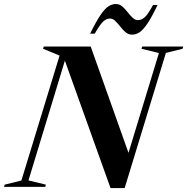

<svg xmlns="http://www.w3.org/2000/svg" viewBox="-64 -952 953 978"><path d="M781 -682.5 571 6H499L266.5 -643L81 -33L169.5 -11.5L166.5 0H-43.5L-40 -11.5L45 -32.5L239.5 -669L155.5 -703.5L159 -715H398L590.5 -173.5L745.5 -682L657 -703.5L660 -715H869.5L866 -703.5ZM738.5 -926.5Q708.5 -863.5 686.2 -831Q664 -798.5 645.8 -787Q627.5 -775.5 609 -775.5Q590 -775.5 575.5 -788Q561 -800.5 548.5 -816.8Q536 -833 523.2 -845.2Q510.5 -857.5 496 -857.5Q478 -857.5 461.5 -842.2Q445 -827 418.5 -780.5H395Q426 -843.5 448.2 -876Q470.5 -908.5 488.8 -920Q507 -931.5 526 -931.5Q545 -931.5 559.2 -919Q573.5 -906.5 586 -890.2Q598.5 -874 611.2 -861.8Q624 -849.5 639.5 -849.5Q657.5 -849.5 674 -864.8Q690.5 -880 715.5 -926.5Z"/></svg>

Font: Newsreader 72pt SemiBold
Style: Italic
Weight: 600
Italic angle: -17°
Designer: Hugues Gentile
Foundry: Production Type
Version: Version 1.003; ttfautohint (v1.8.3)